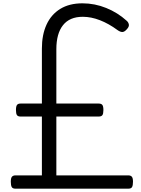

<svg xmlns="http://www.w3.org/2000/svg" viewBox="-20 -1135 849 1155"><path d="M73 0Q56 0 50.5 -10Q45 -20 45 -42Q45 -64 52 -72Q59 -80 73 -80H232V-434H103Q88 -434 82 -442.5Q76 -451 76 -473Q76 -496 82.5 -504Q89 -512 103 -512H232V-843Q232 -926 260 -987Q288 -1048 342.5 -1081.5Q397 -1115 476 -1115Q550 -1115 619 -1087Q688 -1059 741 -1011Q752 -1002 755 -988.5Q758 -975 743 -959Q729 -943 716.5 -942.5Q704 -942 687 -954Q634 -993 581 -1013.5Q528 -1034 478 -1034Q399 -1034 359 -983.5Q319 -933 319 -839V-512H574Q589 -512 595.5 -504Q602 -496 602 -473Q602 -451 596 -442.5Q590 -434 574 -434H319V-80H752Q766 -80 773 -72Q780 -64 780 -42Q780 -20 774.5 -10Q769 0 752 0Z"/></svg>

Font: Playwrite FR Moderne
Style: Regular
Weight: 400
Designer: Veronika Burian, José Scaglione
Foundry: TypeTogether
Version: Version 1.002